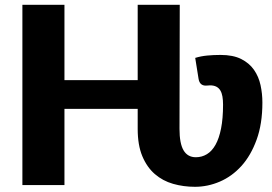

<svg xmlns="http://www.w3.org/2000/svg" viewBox="-20 -748 1101 776"><path d="M705.5 -227Q705.5 -168 722 -140.2Q738.5 -112.5 771.5 -112.5Q796 -112.5 816.2 -124.8Q836.5 -137 851 -162.8Q865.5 -188.5 873.5 -228.8Q881.5 -269 881.5 -325Q881.5 -343.5 879 -358Q876.5 -372.5 870.5 -382.5Q864.5 -392.5 854.2 -397.8Q844 -403 828.5 -403Q824.5 -403 821.5 -402.5Q818.5 -402 811.5 -402Q787 -402 782.5 -429.5L769 -514Q791.5 -521 817.2 -523.5Q843 -526 871.5 -526Q922 -526 954.8 -509.5Q987.5 -493 1006.5 -465.8Q1025.5 -438.5 1033 -404Q1040.5 -369.5 1040.5 -333.5Q1040.5 -247.5 1017.2 -183.5Q994 -119.5 955.8 -77.2Q917.5 -35 868.5 -14Q819.5 7 768 7Q721.5 7 679.5 -5Q637.5 -17 605.8 -44.5Q574 -72 555.2 -116.8Q536.5 -161.5 536.5 -227V-308H240.5V0H70.5V-728.5H240.5V-424H536.5V-728.5H706.5Z"/></svg>

Font: Lato Black
Style: Regular
Weight: 900
Designer: Lukasz Dziedzic
Foundry: tyPoland Lukasz Dziedzic
Version: Version 2.007; 2014-02-27